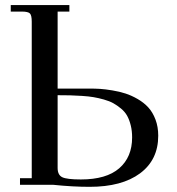

<svg xmlns="http://www.w3.org/2000/svg" viewBox="-20 -722 693 750"><path d="M22 -676.8V-702.1H251V-676.8H205.1V-376H330.1Q351.1 -376 371.1 -374.8Q391.1 -373.5 418.9 -368.9Q446.8 -364.3 470.2 -356.7Q493.7 -349.1 518.1 -335Q542.5 -320.8 559.6 -302Q576.7 -283.2 587.4 -254.9Q598.1 -226.6 598.1 -191.9Q598.1 -97.7 527.1 -44.9Q456.1 7.8 330.1 7.8Q264.2 7.8 189 0H58.1V-25.9H104V-637.2Q104 -662.1 96.9 -669.4Q89.8 -676.8 64.9 -676.8ZM205.1 -65.9Q205.1 -38.6 223.1 -29.8Q241.2 -21 295.9 -21Q395.5 -21 445.8 -64.7Q496.1 -108.4 496.1 -185.1Q496.1 -210.9 490.7 -232.4Q485.4 -253.9 476.6 -269.8Q467.8 -285.6 452.6 -298.1Q437.5 -310.5 422.6 -318.8Q407.7 -327.1 385.7 -333.3Q363.8 -339.4 345.2 -342.5Q326.7 -345.7 300 -347.4Q273.4 -349.1 253.7 -349.6Q233.9 -350.1 205.1 -350.1Z"/></svg>

Font: Dihjauti S
Style: Bold
Weight: 700
Designer: T. Christopher White
Version: Version 3.0.0